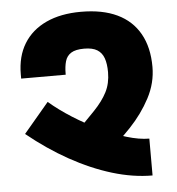

<svg xmlns="http://www.w3.org/2000/svg" viewBox="-52 -771 754 820"><g transform="rotate(-5 325.0 -360.5)"><path d="M380 -108 255 -204Q307 -257 343.5 -295Q380 -333 399 -370Q418 -407 418 -455Q418 -491 409.5 -515Q401 -539 381 -551.5Q361 -564 325 -564Q288 -564 269 -552Q250 -540 243.5 -517.5Q237 -495 237 -465V-460H46V-478Q46 -555 79.5 -609.5Q113 -664 175.5 -693Q238 -722 325 -722Q417 -722 480 -692Q543 -662 576 -603.5Q609 -545 609 -461Q609 -392 575.5 -328.5Q542 -265 490 -210Q438 -155 380 -108ZM569 1Q486 1 397 -26Q308 -53 218 -103Q128 -153 42 -223L150 -351Q193 -314 247.5 -279.5Q302 -245 359.5 -217.5Q417 -190 471.5 -173.5Q526 -157 569 -157Z"/></g></svg>

Font: Noto Sans Armenian Black
Style: Regular
Weight: 900
Version: Version 2.007